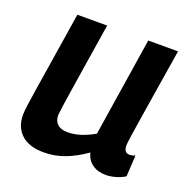

<svg xmlns="http://www.w3.org/2000/svg" viewBox="-104 -641 741 751"><g transform="rotate(20 266.5 -265.5)"><path d="M154 10Q92 10 60 -20Q28 -50 28 -100Q28 -115 31.5 -141Q35 -167 42.5 -214.5Q50 -262 62.5 -341Q75 -420 94 -541H218Q201 -435 190.5 -367Q180 -299 173.5 -258Q167 -217 163.5 -192.5Q160 -168 158 -149Q157 -124 171.5 -110Q186 -96 214 -96Q243 -96 270 -105Q297 -114 325 -130L389 -541H513Q494 -424 482 -348Q470 -272 463 -228Q456 -184 453 -163Q450 -142 449.5 -135Q449 -128 449 -126Q449 -96 473 -96Q476 -96 482 -97Q488 -98 496 -101L491 -13Q474 -2 452.5 4Q431 10 412 10Q378 10 355.5 -6.5Q333 -23 326 -52Q282 -21 240.5 -5.5Q199 10 154 10Z"/></g></svg>

Font: Georama SemiBold
Style: Italic
Weight: 600
Italic angle: -9°
Designer: Jean-Baptiste Levee
Foundry: Production Type
Version: Version 1.000